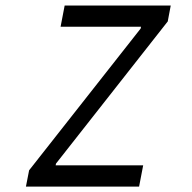

<svg xmlns="http://www.w3.org/2000/svg" viewBox="-20 -687 707 707"><path d="M203.1 -588.5 218.1 -666.7H608.7L597.7 -608.1L186.2 -84.6L184.9 -78.1H507.2L492.2 0H75.5L87.2 -59.9L498 -582L499.3 -588.5Z"/></svg>

Font: TypoPRO Monoid
Style: Italic
Weight: 400
Width: 4
Italic angle: -11°
Monospace: yes
Version: Version 0.61